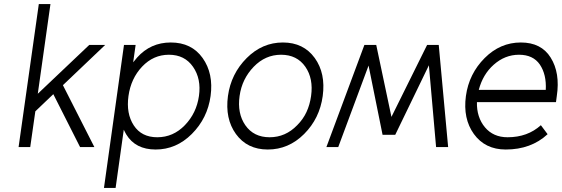

<svg xmlns="http://www.w3.org/2000/svg" viewBox="-20 -720 2751 940"><path d="M71 0H128L153 -175L241 -259L372 0H442L288 -303L495 -500H417L165 -261L227 -700H170Z M644 -500 632 -415Q637 -421 642 -427Q647 -433 651 -438Q717 -512 816 -512Q918 -512 972 -436Q1026 -360 1011 -250Q996 -141 919 -64Q843 12 742 12Q643 12 598 -62Q595 -67 592 -73Q589 -79 586 -85L546 200H489L587 -500ZM750 -48Q828 -48 885 -107Q942 -166 954 -250Q966 -334 925 -393Q884 -452 807 -452Q731 -452 676 -394Q621 -336 609 -250Q597 -164 635 -106Q673 -48 750 -48Z M1365 -512Q1264 -512 1188 -436Q1111 -359 1096 -250Q1081 -139 1135 -64Q1190 12 1291 12Q1393 12 1469 -64Q1545 -140 1560 -250Q1575 -361 1521 -436Q1466 -512 1365 -512ZM1356 -452Q1434 -452 1475 -393Q1515 -335 1503 -250Q1497 -207 1480.5 -171.5Q1464 -136 1435 -107Q1378 -48 1300 -48Q1222 -48 1181 -107Q1141 -165 1153 -250Q1159 -293 1176.5 -328.5Q1194 -364 1222 -393Q1279 -452 1356 -452Z M1853 -60H1915L1822 -500H1764ZM1578 0H1636L1822 -500H1764ZM2115 0H2174L2128 -500H2071ZM1853 -60H1915L2128 -500H2071Z M2702 -220 2706 -250Q2723 -363 2676 -438Q2630 -512 2530 -512Q2429 -512 2353 -436Q2276 -359 2261 -250Q2246 -139 2300 -64Q2355 12 2456 12Q2580 12 2661 -63L2628 -107Q2563 -48 2465 -48Q2395 -48 2354 -97Q2334 -121 2324 -152Q2314 -183 2315 -220ZM2521 -452Q2590 -452 2623 -404Q2656 -355 2652 -280H2324Q2344 -356 2397 -403Q2452 -452 2521 -452Z"/></svg>

Font: Unageo
Style: Light-Italic
Weight: 300
Designer: Richard Sepsi
Foundry: Richard Sepsi
Version: Version 2.000